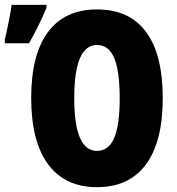

<svg xmlns="http://www.w3.org/2000/svg" viewBox="-29 -764 732 794"><path d="M372 10Q240 10 170 -84.5Q100 -179 100 -359Q100 -538 169.5 -631.5Q239 -725 372 -725Q506 -725 575 -632Q644 -539 644 -358Q644 -178 574.5 -84Q505 10 372 10ZM372 -140Q420 -140 443 -193Q466 -246 466 -358Q466 -471 443 -524.5Q420 -578 372 -578Q278 -578 278 -358Q278 -140 372 -140ZM-9 -601Q-4 -619 6.5 -672Q17 -725 19 -744H163V-731Q132 -657 91 -585H-9Z"/></svg>

Font: Noto Sans UI CondBlack
Style: Regular
Weight: 900
Width: 3
Designer: Monotype Design Team
Foundry: Monotype Imaging Inc.
Version: Version 1.001